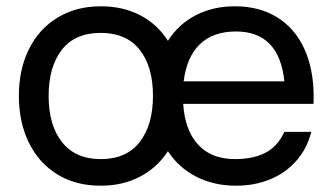

<svg xmlns="http://www.w3.org/2000/svg" viewBox="-20 -575 1057 610"><path d="M562 -245Q567.5 -160.5 609.8 -115Q652 -69.5 726.5 -69.5Q783.5 -69.5 822.5 -89.2Q861.5 -109 883.5 -156H969Q955 -101.5 920.5 -63Q886 -24.5 837 -4.8Q788 15 730.5 15Q659.5 15 603.8 -13.5Q548 -42 513.5 -94.5Q479.5 -42.5 424.8 -13.8Q370 15 300 15Q220.5 15 161.8 -21.2Q103 -57.5 71.5 -122.2Q40 -187 40 -270.5Q40 -354.5 72 -419Q104 -483.5 163 -519.2Q222 -555 300 -555Q371 -555 425.5 -526.5Q480 -498 513.5 -445.5Q547.5 -498.5 602.2 -526.8Q657 -555 726.5 -555Q804 -555 860.2 -520.2Q916.5 -485.5 946.5 -420.8Q976.5 -356 976.5 -267Q976.5 -252.5 976 -245ZM563.5 -316.5H883.5Q867 -475 729.5 -475Q657 -475 615 -434.5Q573 -394 563.5 -316.5ZM466 -270.5Q466 -364 423.5 -417.2Q381 -470.5 300 -470.5Q218 -470.5 176.2 -416.5Q134.5 -362.5 134.5 -270.5Q134.5 -177 177.2 -123.2Q220 -69.5 300 -69.5Q381.5 -69.5 423.8 -123.8Q466 -178 466 -270.5Z"/></svg>

Font: CCSD_manrope Medium
Style: Regular
Weight: 500
Designer: Mikhail Sharanda
Foundry: Mikhail Sharanda
Version: Version 4.503